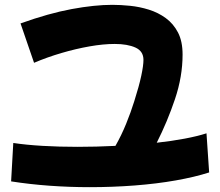

<svg xmlns="http://www.w3.org/2000/svg" viewBox="-20 -778 912 795"><path d="M26 -27 35 -186Q88 -178 156.5 -174Q225 -170 301 -170Q378 -170 458 -174Q483 -218 502.5 -266Q522 -314 536 -359Q556 -422 565 -464.5Q574 -507 574 -530Q574 -566 541 -581Q508 -596 455 -596Q408 -596 351 -586Q294 -576 234.5 -558.5Q175 -541 121 -518L65 -681Q182 -723 277 -740.5Q372 -758 445 -758Q479 -758 518.5 -754Q558 -750 596.5 -738Q635 -726 666.5 -703Q698 -680 717 -643.5Q736 -607 736 -552Q736 -461 704.5 -367.5Q673 -274 629 -187Q692 -194 745 -204Q798 -214 835 -226L846 -64Q787 -45 708 -31Q629 -17 537.5 -10Q446 -3 351 -3Q268 -3 185 -9Q102 -15 26 -27Z"/></svg>

Font: Mochiy Pop P One
Style: Regular
Weight: 400
Designer: FONTDASU
Foundry: FONTDASU / Google Inc. / Adobe
Version: Version 2.000